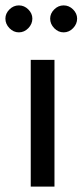

<svg xmlns="http://www.w3.org/2000/svg" viewBox="-34 -692 306 712"><path d="M80 0V-470H168V0ZM-14 -623Q-14 -642 1 -657Q16 -672 36 -672Q56 -672 71 -657Q86 -642 86 -623Q86 -603 71 -587.5Q56 -572 36 -572Q16 -572 1 -587.5Q-14 -603 -14 -623ZM152 -623Q152 -642 167 -657Q182 -672 202 -672Q222 -672 237 -657Q252 -642 252 -623Q252 -603 237 -587.5Q222 -572 202 -572Q182 -572 167 -587.5Q152 -603 152 -623Z"/></svg>

Font: Mukta Vaani
Style: Regular
Weight: 400
Designer: Noopur Datye, Girish Dalvi, Yashodeep Gholap, Pallavi Karambelkar
Foundry: Ek Type
Version: Version 2.538;PS 1.000;hotconv 16.6.51;makeotf.lib2.5.65220;